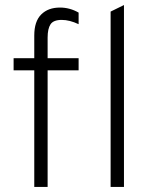

<svg xmlns="http://www.w3.org/2000/svg" viewBox="-20 -742 611 762"><path d="M169 0H116V-463H34V-511H116V-601Q116 -657 143.5 -684.5Q171 -712 218 -712Q257 -712 292 -692V-646Q256 -663 225 -663Q192 -663 180.5 -645.5Q169 -628 169 -593V-511H292V-463H169ZM419 -696 472 -722V0H419Z"/></svg>

Font: Overpass ExtraLight
Style: Regular
Weight: 200
Designer: Delve Withrington, Thomas Jockin
Foundry: Delve Fonts
Version: Version 3.000;DELV;Overpass